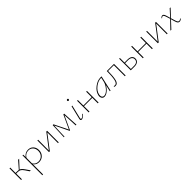

<svg xmlns="http://www.w3.org/2000/svg" viewBox="496 -2540 4760 4760"><g transform="rotate(-45 2876.0 -160.5)"><path d="M353 -110 429 0H395L328 -100Q288 -158 256.5 -178.5Q225 -199 173 -199H117V0H90V-408H117V-221H180Q207 -221 226 -217L393 -408H428L247 -211Q274 -201 298 -177.5Q322 -154 353 -110Z M741 -412Q826 -412 878 -355.5Q930 -299 930 -211Q930 -118 870.5 -57Q811 4 722 4Q624 4 573 -71V286L546 289V-408H570L573 -323Q636 -412 741 -412ZM719 -18Q799 -18 850.5 -72Q902 -126 902 -210Q902 -289 856 -340.5Q810 -392 737 -392Q633 -392 573 -295V-100Q622 -18 719 -18Z M1409 -408V0H1383L1384 -376L1097 0H1068V-408H1094L1093 -31L1381 -408Z M2030 0H2004L1987 -379L1817 -11H1803L1624 -379L1611 0H1589L1606 -409H1634L1812 -46L1980 -409H2008Z M2314 -556Q2302 -556 2294.5 -564Q2287 -572 2288 -584Q2289 -595 2297 -602.5Q2305 -610 2316 -610Q2328 -610 2335.5 -602Q2343 -594 2342 -581Q2340 -570 2332 -563Q2324 -556 2314 -556ZM2214 4Q2167 4 2182 -56L2267 -408H2292L2208 -59Q2199 -19 2226 -19Q2258 -19 2321 -89L2333 -77Q2260 4 2214 4Z M2779 -408H2806V0H2779V-193H2487V0H2460V-408H2487V-215H2779Z M3277 -408H3317L3226 0H3201L3241 -175Q3199 -100 3136.5 -48.5Q3074 3 3014 3Q2965 3 2941.5 -36Q2918 -75 2929 -129Q2954 -243 3062 -325.5Q3170 -408 3277 -408ZM3022 -20Q3093 -20 3168 -104.5Q3243 -189 3263 -278L3287 -387H3274Q3177 -387 3077.5 -310.5Q2978 -234 2956 -129Q2946 -81 2965 -50.5Q2984 -20 3022 -20Z M3754 -408V0H3728V-387H3526Q3524 -190 3498 -91.5Q3472 7 3398 7Q3378 7 3352 -3L3360 -22Q3377 -15 3395 -15Q3457 -15 3479.5 -115Q3502 -215 3503 -408Z M4069 -247Q4142 -247 4183.5 -215Q4225 -183 4225 -127Q4225 -68 4183 -34Q4141 0 4068 0H3935V-408H3961V-247ZM4074 -22Q4133 -22 4166.5 -49Q4200 -76 4200 -124Q4200 -172 4164.5 -199Q4129 -226 4066 -226H3961V-22Z M4678 -408H4705V0H4678V-193H4386V0H4359V-408H4386V-215H4678Z M5226 -408V0H5200L5201 -376L4914 0H4885V-408H4911L4910 -31L5198 -408Z M5651 -17Q5683 -17 5707 -45L5719 -32Q5683 4 5645 4Q5619 4 5600 -14.5Q5581 -33 5566 -84L5535 -191L5356 1L5325 -2L5529 -213L5497 -315Q5482 -361 5470.5 -376Q5459 -391 5443 -391Q5418 -391 5397 -365L5386 -377Q5418 -412 5450 -412Q5473 -412 5489 -393Q5505 -374 5520 -322L5546 -231L5708 -409L5737 -406L5553 -210L5589 -91Q5603 -47 5617.5 -32Q5632 -17 5651 -17Z"/></g></svg>

Font: EauTestText Extralight
Style: Italic
Weight: 250
Italic angle: -12°
Designer: Christian Thalmann (Catharsis Fonts)
Version: Version 0.001;PS 000.001;hotconv 1.0.88;makeotf.lib2.5.64775